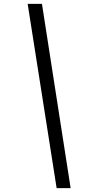

<svg xmlns="http://www.w3.org/2000/svg" viewBox="-20 -760 498 990"><path d="M272 210 122.6 -740.2H196.3L344.2 210Z"/></svg>

Font: Acari Sans
Style: Italic
Weight: 400
Italic angle: -13°
Designer: Alfredo Marco Pradil and Stefan Peev
Foundry: Hanken Design Co.
Version: Version 1.045;January 11, 2019;FontCreator 11.5.0.2425 64-bi